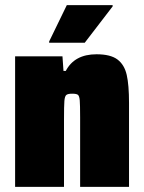

<svg xmlns="http://www.w3.org/2000/svg" viewBox="-20 -730 563 750"><path d="M39 -510H224L228 -453H237Q271 -518 357 -518Q412 -518 439 -497.5Q466 -477 475 -437.5Q484 -398 484 -328V0H293V-271Q293 -321 291.5 -338Q290 -355 284.5 -359.5Q279 -364 262 -364Q245 -364 239 -359Q233 -354 231.5 -335.5Q230 -317 230 -263V0H39ZM172 -563V-568L241 -710H420V-705L311 -563Z"/></svg>

Font: Saira Semi Condensed Black
Style: Regular
Weight: 900
Width: 4
Designer: Hector Gatti with collaboration of the Omnibus-Type team
Foundry: Omnibus-Type
Version: Version 1.001; ttfautohint (v1.8)